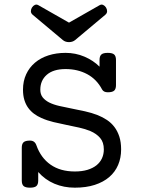

<svg xmlns="http://www.w3.org/2000/svg" viewBox="-20 -826 640 856"><path d="M150.4 -21Q150.4 -3.9 142.3 3.4Q134.3 10.7 113.8 10.7Q93.3 10.7 85.2 3.4Q77.1 -3.9 77.1 -21V-167.5Q77.1 -184.6 85.2 -191.9Q93.3 -199.2 113.8 -199.2Q134.8 -199.2 142.1 -178.7Q162.1 -122.1 205.6 -91.8Q249 -61.5 313.5 -61.5Q345.7 -61.5 369.9 -68.8Q394 -76.2 410.2 -89.1Q426.3 -102.1 434.6 -120.1Q442.9 -138.2 442.9 -159.7Q442.9 -191.9 426.5 -210.9Q410.2 -230 382.8 -241.7Q360.4 -251 333 -257.1Q305.7 -263.2 276.6 -269Q247.6 -274.9 218.8 -281.7Q189.9 -288.6 165 -299.8Q147 -307.6 131.8 -318.8Q116.7 -330.1 105.7 -345.2Q94.7 -360.4 88.6 -380.4Q82.5 -400.4 82.5 -426.3Q82.5 -464.4 96.7 -494.9Q110.8 -525.4 136 -546.6Q161.1 -567.9 196 -579.1Q231 -590.3 272.5 -590.3Q316.9 -590.3 356.4 -573.5Q396 -556.6 423.8 -528.8V-558.6Q423.8 -575.7 431.9 -583Q439.9 -590.3 460.4 -590.3Q481 -590.3 489 -583Q497.1 -575.7 497.1 -558.6V-446.3Q497.1 -429.2 489 -421.9Q481 -414.6 460.4 -414.6Q441.9 -414.6 435.1 -427.2Q411.1 -472.7 368.7 -495.4Q326.2 -518.1 272.5 -518.1Q217.8 -518.1 188.7 -492.7Q159.7 -467.3 159.7 -426.3Q159.7 -405.3 170.4 -391.8Q181.2 -378.4 199.2 -369.1Q218.8 -359.4 244.9 -353.5Q271 -347.7 299.8 -342Q328.6 -336.4 358.6 -329.8Q388.7 -323.2 416 -312.5Q438 -303.7 457 -291Q476.1 -278.3 490 -260Q503.9 -241.7 512 -217Q520 -192.4 520 -159.7Q520 -122.1 506.6 -90.6Q493.2 -59.1 467 -36.6Q440.9 -14.2 402.3 -1.7Q363.8 10.7 313.5 10.7Q264.6 10.7 222.9 -6.8Q181.2 -24.4 150.4 -59.1ZM287.6 -638.2Q271.5 -638.2 260.7 -647L125.5 -760.3Q117.7 -767.1 117.7 -775.9Q117.7 -784.7 122.6 -792.5Q127.4 -800.3 135.3 -804Q143.1 -807.6 151.4 -802.7L287.6 -725.1L423.8 -802.7Q432.1 -807.6 439.9 -804Q447.8 -800.3 452.6 -792.5Q457.5 -784.7 457.5 -775.9Q457.5 -767.1 449.7 -760.3L314.5 -647Q303.2 -638.2 287.6 -638.2Z"/></svg>

Font: Courier Prime
Style: Regular
Weight: 400
Designer: Alan Dague-Greene
Foundry: Quote-Unquote Apps
Version: Version 1.203